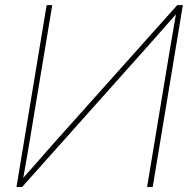

<svg xmlns="http://www.w3.org/2000/svg" viewBox="-20 -748 763 768"><path d="M590.8 0H568.4L659.7 -551.3Q664.1 -576.7 668.5 -602.1Q672.9 -627.4 677.2 -652.8Q681.6 -678.2 686 -703.6H695.3Q672.4 -678.2 650.1 -652.8Q627.9 -627.4 605.7 -602.1Q583.5 -576.7 560.5 -551.3L68.4 0H45.9L166.5 -727.5H189L97.2 -175.3Q93.3 -149.9 88.6 -124.5Q84 -99.1 79.6 -74Q75.2 -48.8 70.8 -23.4H61.5Q84 -48.8 106.2 -74Q128.4 -99.1 150.6 -124.5Q172.9 -149.9 195.3 -175.3L689 -727.5H711.4Z"/></svg>

Font: Inter 28pt Thin
Style: Italic
Weight: 250
Italic angle: -9.3988°
Designer: Rasmus Andersson
Foundry: rsms
Version: Version 4.001;git-66647c0bb